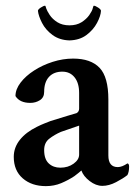

<svg xmlns="http://www.w3.org/2000/svg" viewBox="-20 -633 481 660"><path d="M137.7 6.8Q88.9 6.8 58.1 -20Q27.3 -46.9 27.3 -93.8Q27.3 -126 48.3 -152.3Q69.3 -178.7 107.4 -197.3Q121.1 -204.1 132.3 -208.5Q143.6 -212.9 153.3 -216.8Q187.5 -227.5 210.4 -234.4Q233.4 -241.2 243.2 -244.1Q252 -249 252 -259.8V-313.5Q252 -347.7 236.3 -367.2Q220.7 -386.7 194.3 -386.7Q165 -386.7 148.4 -368.7Q131.8 -350.6 131.8 -317.4Q131.8 -297.9 117.2 -288.6Q102.5 -279.3 84 -279.3Q47.9 -279.3 33.2 -302.7Q33.2 -326.2 50.8 -349.1Q68.4 -372.1 97.2 -390.6Q126 -409.2 161.1 -420.4Q196.3 -431.6 231.4 -431.6Q292 -431.6 322.3 -399.9Q352.5 -368.2 352.5 -291V-98.6Q352.5 -58.6 384.8 -58.6Q399.4 -58.6 418 -71.3Q423.8 -70.3 423.8 -60.5Q423.8 -42 418 -31.2Q403.3 -19.5 378.9 -6.8Q354.5 5.9 332 5.9Q309.6 5.9 288.1 -10.7Q266.6 -27.3 259.8 -46.9Q252 -40 248 -37.1Q244.1 -34.2 235.4 -27.3Q214.8 -13.7 190.4 -3.4Q166 6.8 137.7 6.8ZM187.5 -56.6Q213.9 -56.6 232.9 -70.3Q252 -84 252 -101.6V-201.2L189.5 -179.7Q167 -169.9 149.4 -156.2Q131.8 -142.6 131.8 -117.2Q131.8 -85.9 147.5 -71.3Q163.1 -56.6 187.5 -56.6ZM218.8 -494.1Q184.6 -495.1 160.6 -512.7Q136.7 -530.3 124.5 -554.2Q112.3 -578.1 110.4 -595.7Q110.4 -600.6 120.1 -606.9Q129.9 -613.3 134.8 -613.3Q136.7 -613.3 138.7 -604.5Q141.6 -595.7 150.9 -581.5Q160.2 -567.4 177.2 -556.6Q194.3 -545.9 218.8 -545.9Q243.2 -545.9 260.3 -556.6Q277.3 -567.4 287.1 -581.5Q296.9 -595.7 298.8 -604.5Q300.8 -613.3 302.7 -613.3Q307.6 -613.3 317.4 -606.9Q327.1 -600.6 327.1 -595.7Q326.2 -578.1 313.5 -554.2Q300.8 -530.3 277.3 -512.7Q253.9 -495.1 218.8 -494.1Z"/></svg>

Font: Crimson Text SemiBold
Style: Regular
Weight: 600
Designer: Sebastian Kosch
Foundry: Sebastian Kosch
Version: Version 1.100; ttfautohint (v1.8.4)